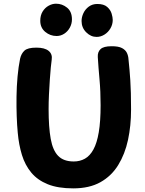

<svg xmlns="http://www.w3.org/2000/svg" viewBox="-20 -1031 801 1059"><path d="M90.8 -707.3Q97.1 -735.2 114.9 -751.8Q132.8 -768.3 180.7 -768.3Q226.3 -768.3 248.2 -750.5Q270 -732.7 265.2 -701.6Q263 -689.3 260.3 -659.9Q257.6 -630.6 254.8 -591.3Q252.1 -552 250.1 -509.8Q248.1 -467.6 248.1 -429.4Q248.1 -329.4 259.7 -265.3Q271.2 -201.2 301.2 -170.8Q331.2 -140.4 386.9 -140.4Q420.9 -140.4 448.4 -155.8Q475.9 -171.2 495.3 -206.6Q514.7 -241.9 524.8 -301.7Q534.9 -361.4 534.9 -451Q534.9 -527 528.9 -592.7Q522.9 -658.4 519.4 -716.1Q517.7 -744.2 534.6 -760.1Q551.4 -776 595.3 -776Q633.4 -776.2 652.8 -765.9Q672.1 -755.7 679.9 -739.4Q687.7 -723.1 688.7 -704.1Q691.7 -675.1 694.2 -647.4Q696.7 -619.7 698.7 -588.4Q700.7 -557.2 701.8 -518.1Q702.9 -479 702.9 -427Q702.9 -338 686.1 -259.5Q669.2 -181 631.9 -120.5Q594.6 -60 533.7 -26Q472.9 8 383.9 8Q299.7 8 243.3 -14.8Q186.9 -37.6 152.6 -78.9Q118.2 -120.3 101 -176.3Q83.8 -232.3 77.9 -299Q74.1 -338 72.2 -389.4Q70.3 -440.9 71.1 -497.6Q71.8 -554.2 76.8 -608.7Q81.8 -663.1 90.8 -707.3ZM292.2 -832.4Q256.9 -832.4 229.5 -855.2Q202.1 -878 202.1 -916.4Q202.1 -946.3 215.1 -967.4Q228.1 -988.4 248.3 -999.5Q268.4 -1010.6 289.1 -1010.6Q323.1 -1010.6 349.9 -988.8Q376.8 -967 376.8 -924.1Q376.8 -899.9 365.2 -878.7Q353.6 -857.4 334.1 -844.9Q314.7 -832.4 292.2 -832.4ZM512.7 -827.4Q480.9 -827.4 455.4 -852.9Q429.9 -878.4 429.9 -915.1Q429.9 -936.6 440 -958.2Q450.1 -979.9 469.8 -994.5Q489.6 -1009.1 516.7 -1009.1Q552.9 -1009.1 571.3 -992.7Q589.7 -976.3 595.7 -955.9Q601.8 -935.4 601.8 -921Q601.8 -896.2 589.3 -874.7Q576.8 -853.1 556.3 -840.3Q535.9 -827.4 512.7 -827.4Z"/></svg>

Font: Playpen Sans Deva
Style: Regular
Weight: 400
Designer: Pooja Saxena, Gunjan Panchal, Laura Meseguer, Veronika Burian, José Scaglione
Foundry: TypeTogether
Version: Version 2.000